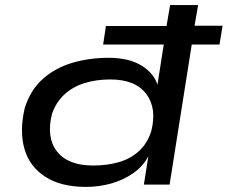

<svg xmlns="http://www.w3.org/2000/svg" viewBox="-20 -725 894 754"><path d="M318 9Q219 9 157.5 -31Q96 -71 76 -140.5Q56 -210 77 -300Q99 -371 147.5 -414.5Q196 -458 263 -478Q330 -498 406 -498Q487 -498 536.5 -467Q586 -436 599 -390H598L623 -550H385L396 -623H634L648 -705H758L744 -624H854L842 -550H733L646 0H545L563 -114H564Q543 -73 504 -45.5Q465 -18 417 -4.5Q369 9 318 9ZM346 -75Q400 -75 446 -88Q492 -101 525.5 -131.5Q559 -162 574 -210Q597 -300 554 -356.5Q511 -413 413 -413Q359 -413 313 -399Q267 -385 233.5 -354.5Q200 -324 184 -277Q161 -185 204 -130Q247 -75 346 -75Z"/></svg>

Font: Nunito Sans 7pt Expanded Medium
Style: Italic
Weight: 500
Width: 7
Italic angle: -9°
Designer: Vernon Adams
Foundry: Vernon Adams
Version: Version 3.101;gftools[0.9.27]